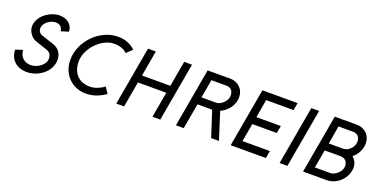

<svg xmlns="http://www.w3.org/2000/svg" viewBox="-25 -1223 3592 1845"><g transform="rotate(20 1771.0 -300.0)"><path d="M391 -330Q438 -314 461 -280Q484 -246 484 -201Q484 -154 462.5 -115Q441 -76 407 -48.5Q373 -21 330.5 -5.5Q288 10 245 10Q206 10 173.5 -1.5Q141 -13 117.5 -34.5Q94 -56 81 -87Q68 -118 68 -156L141 -178Q143 -127 175 -96.5Q207 -66 259 -66Q282 -66 307.5 -75Q333 -84 354 -100Q375 -116 388.5 -137.5Q402 -159 402 -183Q402 -209 390 -229Q378 -249 348 -259L229 -299Q211 -305 195.5 -317.5Q180 -330 168.5 -346.5Q157 -363 150 -382Q143 -401 143 -421Q143 -460 162.5 -494.5Q182 -529 213.5 -554.5Q245 -580 283 -595Q321 -610 359 -610Q386 -610 410.5 -602.5Q435 -595 453.5 -580Q472 -565 483 -543Q494 -521 494 -493L418 -470Q413 -502 396 -518Q379 -534 345 -534Q325 -534 304 -526Q283 -518 265 -503.5Q247 -489 235.5 -470Q224 -451 224 -430Q224 -410 235.5 -394Q247 -378 265 -372L391 -330Z M863 -66Q901 -66 939.5 -81.5Q978 -97 1007 -119L1048 -58Q1003 -26 953 -8Q903 10 849 10Q794 10 748 -9.5Q702 -29 669 -63Q636 -97 617.5 -143.5Q599 -190 599 -244Q599 -315 628 -381Q657 -447 706.5 -498Q756 -549 821 -579.5Q886 -610 959 -610Q1013 -610 1057 -592Q1101 -574 1134 -542L1077 -487Q1057 -508 1022 -521Q987 -534 945 -534Q896 -534 848.5 -509.5Q801 -485 763.5 -445.5Q726 -406 703 -357Q680 -308 680 -259Q680 -171 727.5 -118.5Q775 -66 863 -66Z M1608 0H1528L1574 -262H1284L1238 0H1158L1264 -600H1344L1298 -338H1588L1634 -600H1714Z M2044 -260H1894L1848 0H1768L1874 -600H2104Q2135 -600 2161.5 -589.5Q2188 -579 2207 -560Q2226 -541 2236.5 -515.5Q2247 -490 2247 -460Q2247 -430 2237.5 -402Q2228 -374 2210.5 -350Q2193 -326 2170 -307Q2147 -288 2120 -276L2208 0H2128ZM2090 -524H1940L1907 -336H2057Q2076 -336 2095 -346Q2114 -356 2129.5 -371.5Q2145 -387 2155 -406.5Q2165 -426 2165 -446Q2165 -482 2146.5 -503Q2128 -524 2090 -524Z M2688 0H2328L2434 -600H2794L2780 -524H2500L2468 -338H2718L2704 -262H2454L2421 -76H2701Z M2908 0H2828L2934 -600H3014Z M3464 -302Q3486 -283 3498.5 -258Q3511 -233 3511 -201Q3511 -161 3494.5 -124.5Q3478 -88 3450.5 -60.5Q3423 -33 3386 -16.5Q3349 0 3308 0H3068L3174 -600H3400Q3431 -600 3457.5 -589Q3484 -578 3502.5 -559.5Q3521 -541 3531.5 -515.5Q3542 -490 3542 -460Q3542 -415 3521.5 -373Q3501 -331 3464 -302ZM3386 -524H3240L3208 -338H3354Q3376 -338 3395.5 -348Q3415 -358 3429.5 -373.5Q3444 -389 3452.5 -408Q3461 -427 3461 -446Q3461 -484 3441.5 -504Q3422 -524 3386 -524ZM3354 -262H3194L3161 -76H3321Q3340 -76 3359.5 -86.5Q3379 -97 3395 -112.5Q3411 -128 3420.5 -147.5Q3430 -167 3430 -185Q3430 -221 3410 -241.5Q3390 -262 3354 -262Z"/></g></svg>

Font: Gauge
Style: Oblique
Weight: 400
Italic angle: -80°
Designer: Daniel Pimley
Foundry: Daniel Pimley
Version: Version 2.0